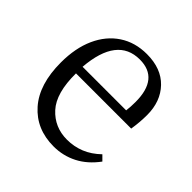

<svg xmlns="http://www.w3.org/2000/svg" viewBox="-146 -645 782 782"><g transform="rotate(45 245.5 -253.5)"><path d="M268 14Q168 14 107.5 -54.5Q47 -123 47 -249Q47 -332 74.5 -393Q102 -454 152.5 -487.5Q203 -521 271 -521Q354 -521 400.5 -472.5Q447 -424 447 -346Q447 -305 440 -261H122Q121 -147 168 -95.5Q215 -44 287 -44Q327 -44 363 -58.5Q399 -73 431 -104L452 -83Q416 -34 369 -10Q322 14 268 14ZM122 -299H373Q376 -322 376 -350Q376 -485 266 -485Q137 -485 122 -299Z"/></g></svg>

Font: Literata 36pt Light
Style: Regular
Weight: 300
Designer: Latin by Veronika Burian and Jose Scaglione. Greek by Irene Vlachou. Cyrillic by Vera Evstafieva.
Foundry: TypeTogether
Version: Version 3.002